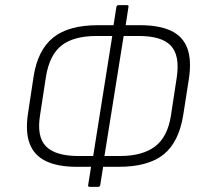

<svg xmlns="http://www.w3.org/2000/svg" viewBox="-20 -715 794 747"><path d="M279 -66Q205 -66 159 -88Q113 -110 95.5 -156Q78 -202 89 -274L111 -419Q127 -520 186.5 -568.5Q246 -617 362 -617H524Q599 -617 645 -595.5Q691 -574 708.5 -528Q726 -482 715 -409L693 -268Q676 -162 616.5 -114Q557 -66 441 -66ZM286 -108H446Q534 -108 583 -145Q632 -182 645 -265L668 -416Q680 -500 644.5 -537.5Q609 -575 520 -575H356Q267 -575 220 -538.5Q173 -502 159 -418L136 -268Q122 -183 159 -145.5Q196 -108 286 -108ZM329 12Q321 12 323 5L336 -77L340 -92L419 -589L420 -606L433 -689Q435 -695 442 -695H474Q481 -695 480 -689L467 -605L463 -587L384 -93L383 -77L370 5Q369 12 362 12Z"/></svg>

Font: Sofia Sans Semi Condensed Light
Style: Italic
Weight: 300
Italic angle: -9°
Version: Version 4.100